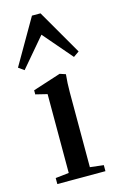

<svg xmlns="http://www.w3.org/2000/svg" viewBox="-117 -749 488 796"><g transform="rotate(-15 127.0 -351.0)"><path d="M17.6 -491.2 -6.3 -508.3 105.5 -701.7H142.1L253.9 -508.3L229.5 -491.2L123 -615.2ZM26.4 0V-25.9L84 -32.2V-370.6L34.2 -382.8V-400.4L153.8 -439L178.7 -430.7Q174.8 -394 174.8 -353.5V-32.7L232.9 -25.9V0Z"/></g></svg>

Font: Elstob 14pt Medium
Style: Regular
Weight: 500
Designer: Peter S. Baker
Version: Version 1.015